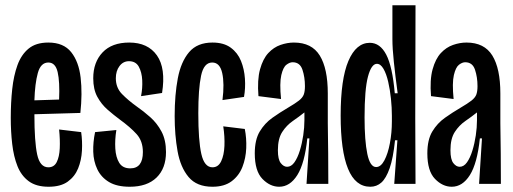

<svg xmlns="http://www.w3.org/2000/svg" viewBox="-20 -700 1953 731"><path d="M165 11Q118 11 89.5 -10Q61 -31 46.5 -67.5Q32 -104 26.5 -151.5Q21 -199 21 -251Q21 -309 26.5 -360.5Q32 -412 46.5 -452Q61 -492 89 -515Q117 -538 164 -538Q222 -538 251 -501.5Q280 -465 287 -404.5Q294 -344 286 -270L111 -265V-263Q111 -161 121.5 -112Q132 -63 164 -63Q186 -63 196 -83Q206 -103 207.5 -135.5Q209 -168 205 -207L289 -197Q294 -163 292 -126.5Q290 -90 277.5 -59Q265 -28 238 -8.5Q211 11 165 11ZM164 -462Q135 -462 124 -422Q113 -382 111 -318L205 -321Q208 -389 199.5 -425.5Q191 -462 164 -462Z M474 11Q425 11 395 -7Q365 -25 350.5 -55.5Q336 -86 335 -122.5Q334 -159 342 -197L423 -205Q417 -168 419 -134.5Q421 -101 434 -80Q447 -59 476 -59Q524 -59 524 -121Q524 -163 500 -189.5Q476 -216 436 -245Q413 -262 389.5 -282.5Q366 -303 350.5 -331.5Q335 -360 335 -402Q335 -463 370.5 -500.5Q406 -538 472 -538Q543 -538 577.5 -489Q612 -440 597 -346L517 -334Q523 -364 521.5 -394.5Q520 -425 508.5 -446Q497 -467 471 -467Q449 -467 435 -448.5Q421 -430 421 -402Q421 -366 444.5 -342Q468 -318 500 -295Q526 -277 552 -254Q578 -231 595 -199Q612 -167 612 -121Q612 -59 576 -24Q540 11 474 11Z M789 11Q729 11 698 -26Q667 -63 656 -124.5Q645 -186 645 -258Q645 -339 657 -402Q669 -465 700 -501.5Q731 -538 789 -538Q832 -538 858.5 -518.5Q885 -499 897.5 -468Q910 -437 912.5 -400.5Q915 -364 909 -331L827 -319Q835 -382 826 -422Q817 -462 788 -462Q756 -462 745.5 -411.5Q735 -361 735 -269Q735 -165 746.5 -114Q758 -63 789 -63Q811 -63 822 -86Q833 -109 834.5 -144.5Q836 -180 830 -219L912 -209Q919 -174 917.5 -136Q916 -98 903 -64.5Q890 -31 862 -10Q834 11 789 11Z M1043 11Q1008 11 979 -19Q950 -49 950 -116Q950 -168 969 -199.5Q988 -231 1017 -251.5Q1046 -272 1075 -289Q1104 -306 1118 -317Q1132 -328 1136.5 -340Q1141 -352 1141 -372Q1141 -406 1131.5 -434.5Q1122 -463 1094 -463Q1083 -463 1070.5 -453.5Q1058 -444 1051 -414Q1044 -384 1050 -323L964 -334Q959 -396 970 -436Q981 -476 1001.5 -498Q1022 -520 1048 -529Q1074 -538 1099 -538Q1167 -538 1197.5 -488.5Q1228 -439 1228 -344V-231Q1229 -174 1229.5 -116Q1230 -58 1230 0H1147Q1150 -43 1152.5 -86.5Q1155 -130 1158 -173H1150Q1140 -78 1112 -33.5Q1084 11 1043 11ZM1073 -65Q1089 -65 1101 -82Q1113 -99 1121.5 -126.5Q1130 -154 1134.5 -184.5Q1139 -215 1139 -242V-272Q1119 -256 1095 -239.5Q1071 -223 1054.5 -197.5Q1038 -172 1038 -128Q1038 -93 1049 -79Q1060 -65 1073 -65Z M1390 11Q1333 11 1305 -57.5Q1277 -126 1277 -260Q1277 -399 1306.5 -468Q1336 -537 1388 -537Q1427 -537 1450.5 -492Q1474 -447 1483 -345H1494Q1485 -412 1479.5 -464Q1474 -516 1474 -551V-680H1562L1561 -251L1562 0H1481L1493 -166H1484Q1477 -98 1463.5 -59.5Q1450 -21 1432 -5Q1414 11 1390 11ZM1412 -64Q1430 -64 1443.5 -89.5Q1457 -115 1464.5 -155Q1472 -195 1472 -238V-259Q1472 -290 1468.5 -324Q1465 -358 1458 -388.5Q1451 -419 1440 -438Q1429 -457 1415 -457Q1394 -457 1381 -408.5Q1368 -360 1368 -253Q1368 -164 1378.5 -114Q1389 -64 1412 -64Z M1700 11Q1665 11 1636 -19Q1607 -49 1607 -116Q1607 -168 1626 -199.5Q1645 -231 1674 -251.5Q1703 -272 1732 -289Q1761 -306 1775 -317Q1789 -328 1793.5 -340Q1798 -352 1798 -372Q1798 -406 1788.5 -434.5Q1779 -463 1751 -463Q1740 -463 1727.5 -453.5Q1715 -444 1708 -414Q1701 -384 1707 -323L1621 -334Q1616 -396 1627 -436Q1638 -476 1658.5 -498Q1679 -520 1705 -529Q1731 -538 1756 -538Q1824 -538 1854.5 -488.5Q1885 -439 1885 -344V-231Q1886 -174 1886.5 -116Q1887 -58 1887 0H1804Q1807 -43 1809.5 -86.5Q1812 -130 1815 -173H1807Q1797 -78 1769 -33.5Q1741 11 1700 11ZM1730 -65Q1746 -65 1758 -82Q1770 -99 1778.5 -126.5Q1787 -154 1791.5 -184.5Q1796 -215 1796 -242V-272Q1776 -256 1752 -239.5Q1728 -223 1711.5 -197.5Q1695 -172 1695 -128Q1695 -93 1706 -79Q1717 -65 1730 -65Z"/></svg>

Font: Bricolage Grotesque 48pt Condensed
Style: Regular
Weight: 400
Width: 3
Designer: Mathieu Triay
Foundry: Atelier Triay
Version: Version 1.000; ttfautohint (v1.8.4.7-5d5b);gftools[0.9.32]